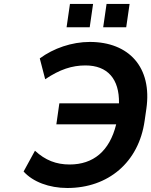

<svg xmlns="http://www.w3.org/2000/svg" viewBox="-20 -942 766 973"><path d="M321.3 10.7C527.8 10.7 683.1 -118.7 712.9 -329.6L721.7 -390.6C752 -601.1 633.3 -729.5 435.1 -729.5C343.8 -729.5 251 -697.3 181.6 -646L209 -540.5C283.2 -590.3 345.2 -610.4 413.1 -610.4C524.4 -610.4 585.4 -542.5 583 -418.5H280.8L265.6 -312H568.8C535.2 -175.3 452.1 -108.4 333 -108.4C264.6 -108.4 209.5 -129.9 157.2 -178.2L99.6 -72.8C146.5 -20.5 229 10.7 321.3 10.7ZM434.6 -803.7 451.7 -921.9H334.5L317.4 -803.7ZM619.6 -803.7 636.7 -921.9H520L502.9 -803.7Z"/></svg>

Font: Winston SemiBold
Style: Italic
Weight: 600
Italic angle: -8.13011°
Designer: Vernon Adams, Kim Jin-seong, David Berlow, Cristiano Sobral
Foundry: The Winston Project Authors
Version: Version 3.004